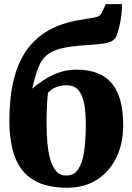

<svg xmlns="http://www.w3.org/2000/svg" viewBox="-20 -893 636 922"><path d="M302.5 8.5Q225 8.5 171.5 -13.5Q118 -35.5 86 -77Q54 -118.5 39.5 -178Q25 -237.5 25 -312.5Q25 -424 45.5 -508.5Q66 -593 107.8 -652Q149.5 -711 213 -747Q276.5 -783 363 -797Q410.5 -804.5 435.2 -809.2Q460 -814 467.5 -829.5L488 -873H566Q566 -845.5 562.5 -818Q559 -790.5 553 -765.8Q547 -741 539.5 -720.5Q533 -703.5 515 -694.8Q497 -686 467 -682.5Q437 -679 394 -676Q317.5 -671.5 272.2 -660Q227 -648.5 201.8 -625.8Q176.5 -603 162.5 -564.8Q148.5 -526.5 134.5 -467.5Q158 -487.5 190 -508.5Q222 -529.5 261.2 -544Q300.5 -558.5 346 -558.5Q404.5 -558.5 447 -542.2Q489.5 -526 517 -492.8Q544.5 -459.5 558 -409.5Q571.5 -359.5 571.5 -292Q571.5 -202.5 538 -134.8Q504.5 -67 444.2 -29.2Q384 8.5 302.5 8.5ZM299 -50Q335.5 -50 355.8 -80.5Q376 -111 384 -166Q392 -221 392 -294.5Q392 -352 385.2 -389Q378.5 -426 366.2 -446.5Q354 -467 337.5 -475.2Q321 -483.5 300.5 -483.5Q278.5 -483.5 261.8 -478.8Q245 -474 232.2 -465.8Q219.5 -457.5 210.5 -447Q208 -429 206.5 -404.2Q205 -379.5 204.2 -353.8Q203.5 -328 203.5 -306Q203.5 -257 207.2 -211.2Q211 -165.5 221 -129Q231 -92.5 249.8 -71.2Q268.5 -50 299 -50Z"/></svg>

Font: Merriweather 36pt Black
Style: Regular
Weight: 900
Version: Version 2.100